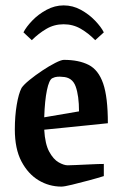

<svg xmlns="http://www.w3.org/2000/svg" viewBox="-20 -682 452 712"><path d="M365 -29Q343 -22 309.5 -13Q276 -4 247 3Q218 10 208 10Q162 10 123 -13.5Q84 -37 59.5 -83.5Q35 -130 35 -202Q35 -251 42 -293Q49 -335 60 -356Q68 -368 89.5 -385.5Q111 -403 136.5 -420Q162 -437 184.5 -448.5Q207 -460 217 -460Q272 -460 308.5 -441.5Q345 -423 362.5 -372.5Q380 -322 380 -225L144 -201Q147 -148 162.5 -119.5Q178 -91 197.5 -80Q217 -69 231 -69Q236 -69 261 -70Q286 -71 316 -72.5Q346 -74 365 -74ZM174 -392Q162 -386 154 -347.5Q146 -309 144 -247L273 -269Q273 -327 260.5 -361.5Q248 -396 211 -397Q203 -398 193.5 -397.5Q184 -397 174 -392ZM216 -662Q250 -662 280 -645.5Q310 -629 332.5 -605.5Q355 -582 365 -562L333 -533Q309 -558 280 -575Q251 -592 216 -592Q181 -592 152 -575Q123 -558 98 -533L67 -562Q77 -582 99.5 -605.5Q122 -629 152.5 -645.5Q183 -662 216 -662Z"/></svg>

Font: Grenze Gotisch Medium
Style: Regular
Weight: 500
Designer: Renata Polastri
Foundry: Omnibus-Type
Version: Version 1.001